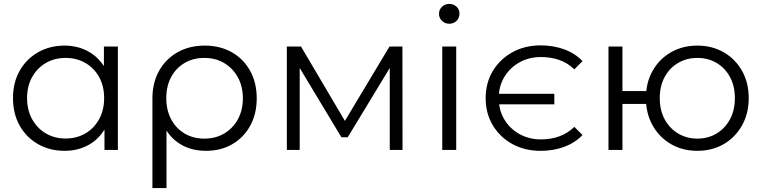

<svg xmlns="http://www.w3.org/2000/svg" viewBox="-20 -762 3877 976"><path d="M308.4 4.7Q233.4 4.7 173.9 -29.1Q114.3 -62.9 80.2 -123.2Q46.1 -183.6 46.1 -263Q46.1 -342.8 80.2 -402.7Q114.3 -462.6 173.9 -496.4Q233.4 -530.2 308.4 -530.2Q376.6 -530.2 431.4 -499Q486.3 -467.7 518.8 -408.4Q551.3 -349 551.3 -263Q551.3 -177.9 519.4 -117.8Q487.4 -57.8 432.6 -26.5Q377.7 4.7 308.4 4.7ZM313.5 -57.9Q369.3 -57.9 413.6 -83.5Q457.9 -109.2 483.6 -155.7Q509.4 -202.2 509.4 -263Q509.4 -324.8 483.6 -370.8Q457.9 -416.8 413.6 -442.2Q369.3 -467.6 313.5 -467.6Q257.7 -467.6 213.6 -442.2Q169.6 -416.8 143.6 -370.8Q117.6 -324.8 117.6 -263Q117.6 -202.2 143.6 -155.7Q169.6 -109.2 213.6 -83.5Q257.7 -57.9 313.5 -57.9ZM511.1 0V-158.3L518.2 -264L508.2 -369.7V-525.5H579.2V0Z M754.8 194V-261.4Q754.8 -341.2 788.5 -401.6Q822.2 -462.1 882.3 -496.1Q942.3 -530.2 1020.5 -530.2Q1099.2 -530.2 1158.7 -496.2Q1218.3 -462.2 1251.6 -401.8Q1285 -341.4 1285 -262Q1285 -183.6 1252.2 -123.4Q1219.4 -63.3 1161.3 -29.3Q1103.2 4.7 1027.3 4.7Q943.2 4.7 883.5 -37.9Q823.8 -80.4 799.1 -157.5L826.4 -168.1V194ZM1018.7 -57.4Q1076.1 -57.4 1120.1 -83.5Q1164.2 -109.7 1189.4 -155.9Q1214.6 -202.2 1214.6 -262Q1214.6 -322.2 1189.4 -368.5Q1164.2 -414.8 1120.1 -441.2Q1076.1 -467.6 1018.7 -467.6Q961.9 -467.6 918 -441.7Q874.2 -415.8 849.7 -369.8Q825.3 -323.8 825.3 -263Q825.3 -202.7 849.7 -156.2Q874.2 -109.7 918 -83.5Q961.9 -57.4 1018.7 -57.4Z M1438.1 0V-525.5H1510.1L1748.1 -122.3H1718.2L1959.9 -525.5H2025.6L2026.2 0H1961.3V-443.8L1974.1 -437.6L1747.6 -64.1H1715.6L1488.1 -442.1L1503.5 -444.9V0Z M2228.1 0V-525.5H2299.1V0ZM2263.6 -641.3Q2241.7 -641.3 2226.7 -656.1Q2211.6 -670.9 2211.6 -691.7Q2211.6 -712.9 2226.7 -727.4Q2241.7 -742 2263.6 -742Q2286 -742 2300.8 -728Q2315.7 -714 2315.7 -692.8Q2315.7 -671.5 2301.1 -656.4Q2286.5 -641.3 2263.6 -641.3Z M2728 4.8Q2647.9 4.8 2584.8 -29.7Q2521.6 -64.3 2485.2 -125Q2448.8 -185.7 2448.8 -263Q2448.8 -340.8 2485.2 -401.2Q2521.6 -461.6 2584.8 -496.5Q2647.9 -531.3 2728 -531.3Q2793.3 -531.3 2848.3 -511.1Q2903.3 -491 2941.1 -451.3L2899.6 -409.5Q2865.5 -442.4 2822.7 -457.3Q2779.8 -472.1 2730.2 -472.1Q2669.2 -472.1 2620.5 -444.9Q2571.8 -417.7 2543.5 -370.6Q2515.3 -323.5 2515.3 -263Q2515.3 -202.5 2543.5 -155.1Q2571.8 -107.8 2620.5 -80.6Q2669.2 -53.4 2730.2 -53.4Q2779.8 -53.4 2822.7 -68.7Q2865.5 -84.1 2899.6 -117L2941.1 -75.6Q2903.3 -36 2848.3 -15.6Q2793.3 4.8 2728 4.8ZM2493 -231.5V-285.2H2797.8V-231.5Z M3524.7 4.7Q3449.6 4.7 3390.5 -29.7Q3331.4 -64 3297.4 -124.7Q3263.4 -185.5 3263.4 -263.1Q3263.4 -341.7 3297.4 -401.9Q3331.4 -462.1 3390.5 -496.1Q3449.6 -530.2 3524.7 -530.2Q3600.1 -530.2 3659.1 -496.1Q3718 -462.1 3752 -401.9Q3786 -341.7 3786 -263Q3786 -185.3 3752 -124.5Q3718 -63.8 3659.1 -29.5Q3600.1 4.7 3524.7 4.7ZM3073.1 0V-525.5H3144.1V-299.2H3304V-233.7H3144.1V0ZM3524.7 -57.4Q3579.6 -57.4 3622.7 -83.4Q3665.7 -109.4 3690.7 -155.5Q3715.6 -201.6 3715.6 -262.8Q3715.6 -324.8 3690.6 -370.8Q3665.6 -416.8 3622.6 -442.2Q3579.6 -467.6 3524.9 -467.6Q3470.9 -467.6 3427.3 -442.2Q3383.8 -416.8 3358.8 -370.8Q3333.8 -324.8 3333.8 -262.8Q3333.8 -201.6 3358.7 -155.5Q3383.7 -109.4 3427.2 -83.4Q3470.6 -57.4 3524.7 -57.4Z"/></svg>

Font: Montserrat Alternates Thin
Style: Regular
Weight: 100
Designer: Julieta Ulanovsky
Foundry: Julieta Ulanovsky
Version: Version 9.000